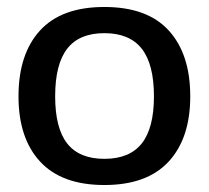

<svg xmlns="http://www.w3.org/2000/svg" viewBox="-20 -515 598 550"><path d="M33 -239Q33 -360 94.5 -427.5Q156 -495 279 -495Q402 -495 463.5 -427.5Q525 -360 525 -239Q525 -119 463 -52Q401 15 279 15Q157 15 95 -52Q33 -119 33 -239ZM421 -239Q421 -331 386 -375.5Q351 -420 279 -420Q207 -420 172.5 -375.5Q138 -331 138 -239Q138 -148 172.5 -104Q207 -60 279 -60Q351 -60 386 -104Q421 -148 421 -239Z"/></svg>

Font: Pridi
Style: Regular
Weight: 400
Designer: Katatrad Team
Foundry: CadsonDemak
Version: Version 1.001